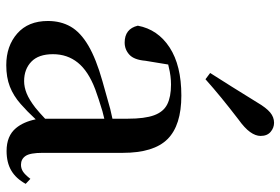

<svg xmlns="http://www.w3.org/2000/svg" viewBox="-161 -718 895 613"><g transform="rotate(90 286.5 -411.5)"><path d="M188 16Q127 16 87 -19Q47 -54 47 -117Q47 -158 65 -189.5Q83 -221 125.5 -246Q168 -271 239 -291Q280 -303 328 -316Q344 -320 359 -323V-372Q359 -426 348 -456Q337 -486 313 -498Q289 -510 250 -510Q223 -510 195 -503Q190 -502 186 -501L174 -428Q171 -392 154.5 -377Q138 -362 116 -362Q72 -362 62 -404Q74 -468 131.5 -505.5Q189 -543 285 -543Q380 -543 424 -499Q468 -455 468 -356V-100Q468 -60 478 -45.5Q488 -31 506 -31Q518 -31 528 -37.5Q538 -44 551 -61L567 -46Q550 -15 524.5 0Q499 15 462 15Q414 15 389 -15Q369 -39 361 -78Q335 -50 312 -30Q286 -7 256.5 4.5Q227 16 188 16ZM359 -297Q347 -294 335 -291Q295 -279 265 -268Q207 -246 180 -212.5Q153 -179 153 -133Q153 -87 177 -64Q201 -41 239 -41Q258 -41 278 -49Q298 -57 324 -77Q340 -90 359 -108ZM213 -635Q235 -669 257 -704.5Q279 -740 307 -785Q324 -814 339 -826.5Q354 -839 372 -839Q388 -839 401 -828Q414 -817 414 -796Q414 -780 401.5 -762.5Q389 -745 361 -725Q322 -695 291.5 -670Q261 -645 233 -620Z"/></g></svg>

Font: Early Summer Mincho SemiBold
Style: Regular
Weight: 600
Designer: GuiWonder
Version: Version 1.002